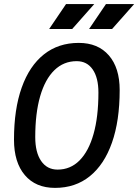

<svg xmlns="http://www.w3.org/2000/svg" viewBox="-20 -914 680 944"><path d="M250.5 9.8Q155.3 9.8 102.1 -53Q48.8 -115.7 48.8 -227.5Q48.8 -377 86.7 -483.4Q124.5 -589.8 195.8 -646.5Q267.1 -703.1 367.2 -703.1Q461.9 -703.1 515.1 -641.8Q568.4 -580.6 568.4 -471.2Q568.4 -320.3 530.5 -212.6Q492.7 -105 421.6 -47.6Q350.6 9.8 250.5 9.8ZM263.2 -80.1Q326.2 -80.1 371.1 -125.2Q416 -170.4 439.9 -255.1Q463.9 -339.8 463.9 -459Q463.9 -531.7 435.8 -572.5Q407.7 -613.3 356.9 -613.3Q293 -613.3 247.3 -568.8Q201.7 -524.4 177.5 -440.9Q153.3 -357.4 153.3 -239.7Q153.3 -164.6 182.4 -122.3Q211.4 -80.1 263.2 -80.1ZM221.7 -771.5 304.7 -894H443.4L335 -771.5ZM418 -771.5 501 -894H639.6L531.2 -771.5Z"/></svg>

Font: Cascadia Code
Style: Italic
Weight: 400
Italic angle: -10°
Designer: Aaron Bell
Foundry: Saja Typeworks
Version: Version 2407.024